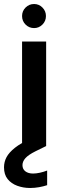

<svg xmlns="http://www.w3.org/2000/svg" viewBox="-41 -728 319 957"><path d="M69 0V-521H189V0ZM129 -588Q104 -588 86.5 -605.5Q69 -623 69 -648Q69 -673 86.5 -690.5Q104 -708 129 -708Q153 -708 170.5 -690.5Q188 -673 188 -648Q188 -623 170.5 -605.5Q153 -588 129 -588ZM109 209Q75 209 45 198Q15 187 -3 164.5Q-21 142 -21 106Q-21 79 -8.5 55.5Q4 32 33.5 8.5Q63 -15 114 -37L162 -57L189 0L136 26Q100 44 85.5 60.5Q71 77 71 95Q71 115 85.5 126Q100 137 124 137Q139 137 157.5 133Q176 129 194 122V195Q176 201 154 205Q132 209 109 209Z"/></svg>

Font: DM Sans 10pt SemiBold
Style: Regular
Weight: 600
Version: Version 4.004;gftools[0.9.30]